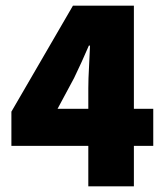

<svg xmlns="http://www.w3.org/2000/svg" viewBox="-20 -654 580 674"><path d="M290 0V-344Q290 -376 292.5 -419Q295 -462 296 -494H292Q280 -466 267 -437.5Q254 -409 240 -380L182 -272H518V-142H20V-262L236 -634H450V0Z"/></svg>

Font: Source Sans 3 ExtraLight Black
Style: Regular
Weight: 900
Version: Version 3.052;hotconv 1.1.0;makeotfexe 2.6.0